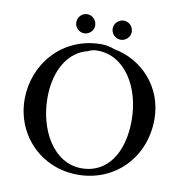

<svg xmlns="http://www.w3.org/2000/svg" viewBox="-91 -919 975 1019"><g transform="rotate(10 396.5 -409.0)"><path d="M400 -689C184 -689 48 -516 48 -332C48 -137 198 15 394 15C594 15 745 -138 745 -345C745 -518 623 -647 471 -675C450 -683 425 -689 400 -689ZM385 -652C533 -652 627 -496 627 -318C627 -138 543 -22 409 -22C256 -22 166 -189 166 -360C166 -514 236 -617 334 -640C348 -648 365 -652 385 -652ZM495 -833C467 -833 443 -810 443 -781C443 -754 467 -730 495 -730C523 -730 546 -754 546 -781C546 -810 522 -833 495 -833ZM298 -833C270 -833 247 -810 247 -780C247 -754 270 -730 298 -730C326 -730 349 -754 349 -780C349 -810 325 -833 298 -833Z"/></g></svg>

Font: Sibila
Style: Regular
Weight: 400
Designer: Stefan Peev
Foundry: Context Ltd
Version: Version 1.000